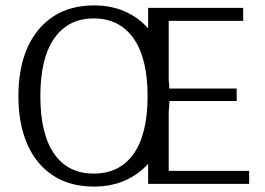

<svg xmlns="http://www.w3.org/2000/svg" viewBox="-20 -679 980 709"><path d="M326 10Q239 10 176.5 -30.5Q114 -71 81 -146Q48 -221 48 -324Q48 -427 81 -502Q114 -577 176.5 -618Q239 -659 326 -659Q390 -659 440.5 -637Q491 -615 527 -574V-650H878V-602H603V-383Q604 -376 604.5 -368Q605 -360 605 -352H854V-306H606L603 -264V-48H900V0H527V-74Q491 -34 440.5 -12Q390 10 326 10ZM326 -38Q422 -38 473.5 -111Q525 -184 525 -324Q525 -464 473 -537.5Q421 -611 326 -611Q232 -611 180.5 -537.5Q129 -464 129 -324Q129 -184 180 -111Q231 -38 326 -38Z"/></svg>

Font: Arsenal SC
Style: Regular
Weight: 400
Designer: Andrij Shevchenko
Foundry: Stairsfor
Version: Version 2.001; ttfautohint (v1.8.4.7-5d5b)